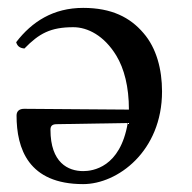

<svg xmlns="http://www.w3.org/2000/svg" viewBox="-20 -459 487 487"><path d="M304 -147C285 -34 215 -25 191 -25C153 -25 108 -46 108 -130C108 -139 112 -143.8 123 -144ZM42 -336C79 -374 108 -390 166 -390C202 -390 244 -369 275 -318C295 -285 307 -239 307 -181L41 -183C29 -183 22 -177 22 -166C22 -82 52 8 191 8C278 8 391 -75 391 -227C391 -283 377 -337 344 -375C310 -415 263 -439 191 -439C115 -439 61 -404 21 -352C24 -342 30 -337 42 -336Z"/></svg>

Font: Libertinus Math
Style: Regular
Weight: 400
Designer: Philipp H. Poll
Foundry: Khaled Hosny
Version: Version 6.2